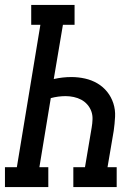

<svg xmlns="http://www.w3.org/2000/svg" viewBox="-44 -755 564 775"><path d="M-24 0V-80H24L119 -655H82V-735H257V-655H210L173 -436Q191 -440 208.5 -442Q226 -444 244 -444Q272 -444 299 -438Q326 -432 349 -418.5Q372 -405 388.5 -384.5Q405 -364 413.5 -338Q422 -312 420.5 -283.5Q419 -255 415 -227L390 -80H427V0H252V-80H299L326 -240Q329 -257 329.5 -274Q330 -291 324.5 -306Q319 -321 308.5 -333Q298 -345 284 -352.5Q270 -360 253.5 -363.5Q237 -367 221 -367Q206 -367 191 -365Q176 -363 161 -359L115 -80H151V0Z"/></svg>

Font: Iosevka Slab Medium
Style: Italic
Weight: 500
Italic angle: -9°
Monospace: yes
Designer: Belleve Invis
Foundry: Belleve Invis
Version: Version 11.1.0; ttfautohint (v1.8.3)